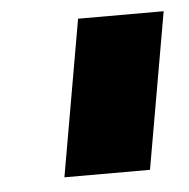

<svg xmlns="http://www.w3.org/2000/svg" viewBox="-34 -709 365 371"><g transform="rotate(-5 148.0 -523.5)"><path d="M130 -675H296L243 -372H77Z"/></g></svg>

Font: Rudi
Style: Regular
Weight: 400
Italic angle: -10°
Designer: Tyler Finck
Foundry: Etcetera Type Company
Version: Version 1.111; ttfautohint (v1.8.4)